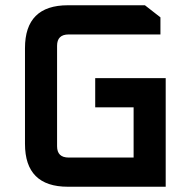

<svg xmlns="http://www.w3.org/2000/svg" viewBox="-20 -710 715 730"><path d="M75 -163V-527Q75 -690 238 -690H531L590 -644V-579H241Q197 -579 197 -536V-154Q197 -111 241 -111H488V-302H342V-413H610V0H238Q75 0 75 -163Z"/></svg>

Font: Oxanium ExtraLight SemiBold
Style: Regular
Weight: 600
Version: Version 2.000